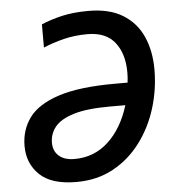

<svg xmlns="http://www.w3.org/2000/svg" viewBox="-52 -774 765 833"><g transform="rotate(-5 330.0 -357.5)"><path d="M248 9.8Q139.2 9.8 87.9 -39.6Q36.6 -88.9 36.6 -165Q36.6 -234.9 75.2 -287.8Q113.8 -340.8 204.3 -370.6Q294.9 -400.4 451.2 -400.4H505.9Q508.8 -420.4 508.8 -444.8Q508.8 -526.4 469.7 -575.7Q430.7 -625 351.1 -625Q294.4 -625 246.8 -613Q199.2 -601.1 157.7 -583.5V-684.6Q198.7 -702.1 248 -713.6Q297.4 -725.1 363.8 -725.1Q454.6 -725.1 512.9 -689.2Q571.3 -653.3 599.1 -590.6Q627 -527.8 627 -447.3Q627 -360.8 601.8 -279.3Q576.7 -197.8 527.8 -132.6Q479 -67.4 408.7 -28.8Q338.4 9.8 248 9.8ZM248 -90.3Q333.5 -90.3 395.3 -147.2Q457 -204.1 487.8 -303.7H419.9Q320.3 -303.7 262.7 -286.1Q205.1 -268.6 180.7 -238.3Q156.2 -208 156.2 -168.9Q156.2 -132.8 180.2 -111.6Q204.1 -90.3 248 -90.3Z"/></g></svg>

Font: Open Sans SemiBold
Style: Italic
Weight: 600
Italic angle: -12°
Designer: Monotype Design Team
Foundry: Monotype Imaging Inc.
Version: Version 3.003; ttfautohint (v1.8.4)